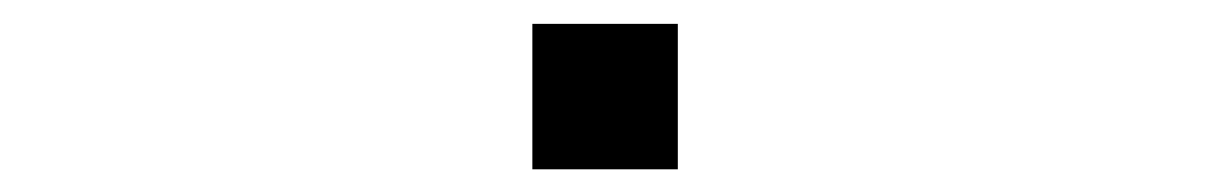

<svg xmlns="http://www.w3.org/2000/svg" viewBox="-20 -708 1040 165"><path d="M562.5 -562.5H437.5V-687.5H562.5Z"/></svg>

Font: 寒蝉点阵体 16px
Style: Regular
Weight: 400
Designer: Designed by Warren2060
Foundry: ChillType
Version: Version 1.000